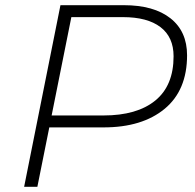

<svg xmlns="http://www.w3.org/2000/svg" viewBox="-20 -720 750 740"><path d="M73 0 213 -700H457Q573 -700 637 -649.5Q701 -599 701 -507Q701 -372 614.5 -300.5Q528 -229 379 -229H170L124 0ZM179 -275H379Q508 -275 578.5 -332.5Q649 -390 649 -503Q649 -577 598.5 -615.5Q548 -654 454 -654H255Z"/></svg>

Font: Montserrat Light
Style: Italic
Weight: 300
Italic angle: -11.3°
Designer: Julieta Ulanovsky
Foundry: Julieta Ulanovsky
Version: Version 9.000; ttfautohint (v1.8.4.7-5d5b)